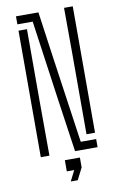

<svg xmlns="http://www.w3.org/2000/svg" viewBox="-103 -856 665 1074"><g transform="rotate(-10 229.0 -318.5)"><path d="M262 0 219 -297 154.5 -754.5H67.5V-800H195L231 -543.5L302.5 -46H390V0ZM67.5 0V-718.5H115.5V-303.5L116.5 0ZM341.5 -82V-541.5L340.5 -800H390V-82ZM209 163 239 103.5H197V40H282.5V96L248.5 163Z"/></g></svg>

Font: Big Shoulders Stencil Text Thin ExtraLight
Style: Regular
Weight: 250
Version: Version 2.001